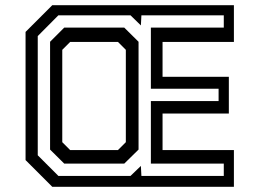

<svg xmlns="http://www.w3.org/2000/svg" viewBox="-20 -720 1001 740"><path d="M181.5 0 78.5 -103V-597L181.5 -700H881.5V-558.5H606.5V-424H862V-282.5H606.5V-141.5H881.5V0ZM227.5 -89.5 173 -143.5V-559L227.5 -613.5H459L514 -559V-143.5L459 -89.5ZM250.5 -141.5H434.5L465 -172V-528L434.5 -558.5H250.5L220 -528V-172ZM205 -42H483L523 -80.5L525 -42H842.5V-89.5H561.5V-330.5H822.5V-378H561.5V-613.5H842.5V-661H525L523 -622L483 -661H205L125.5 -581V-121.5Z"/></svg>

Font: Tourney Medium
Style: Regular
Weight: 500
Designer: Tyler Finck
Foundry: Etcetera Type Co
Version: Version 1.015